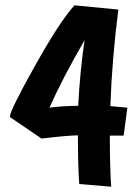

<svg xmlns="http://www.w3.org/2000/svg" viewBox="-20 -672 524 722"><path d="M273 -163Q238 -163 136 -151L17 -232Q17 -256 111.5 -424.5Q206 -593 260 -652L425 -636Q401 -448 395 -273L459 -267L445 -162H393Q393 -48 398 30L278 20Q273 -51 273 -163ZM166 -267Q216 -274 274 -274Q281 -406 298 -521Q213 -374 166 -267Z"/></svg>

Font: Boogaloo
Style: Regular
Weight: 400
Designer: John Vargas Beltran
Foundry: John Vargas Beltran
Version: Version 1.002